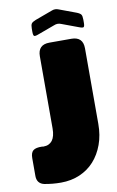

<svg xmlns="http://www.w3.org/2000/svg" viewBox="-96 -913 593 976"><g transform="rotate(-10 200.5 -425.5)"><path d="M15 -137V-45Q15 -25 24.5 -13Q34 -1 52 3Q73 7 94.5 9Q116 11 138 11Q191 11 235 -8Q279 -27 310 -61.5Q341 -96 358.5 -144Q376 -192 376 -250V-640Q376 -670 361 -685Q346 -700 316 -700H203Q173 -700 158 -685Q143 -670 143 -640V-268Q143 -247 139 -231.5Q135 -216 127.5 -206Q120 -196 108.5 -190.5Q97 -185 81 -185Q80 -185 78 -185.5Q76 -186 74 -186Q42 -187 28.5 -176Q15 -165 15 -137ZM127 -770Q127 -751 132 -747.5Q137 -744 155 -751L242 -783Q251 -787 260.5 -787Q270 -787 279 -783L365 -751Q383 -744 388 -747.5Q393 -751 393 -770V-785Q393 -804 388 -811.5Q383 -819 365 -826L279 -858Q270 -862 260.5 -862Q251 -862 242 -858L155 -826Q137 -819 132 -811.5Q127 -804 127 -785Z"/></g></svg>

Font: Bolota
Style: Bold
Weight: 240
Designer: Gabriel Pang
Version: Version 1.000